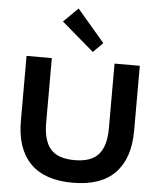

<svg xmlns="http://www.w3.org/2000/svg" viewBox="-71 -1217 1073 1287"><g transform="rotate(5 466.0 -573.5)"><path d="M847 -810V-373Q847 -188 752 -89Q657 10 467 10Q276 10 180.5 -88.5Q85 -187 85 -373V-810H255V-374Q255 -256 304 -199Q353 -142 466 -142Q578 -142 627.5 -199Q677 -256 677 -374V-810ZM405 -1157 590 -940 525 -875 308 -1061Z"/></g></svg>

Font: Sinkin Sans 700 Bold
Style: Bold
Weight: 700
Designer: Keith Bates
Foundry: K-Type
Version: Sinkin Sans (version 1.0)  by Keith Bates   •   © 2014   www